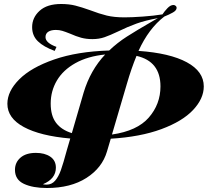

<svg xmlns="http://www.w3.org/2000/svg" viewBox="-20 -754 1056 962"><path d="M535 -59 516 5Q492 87 413 137.5Q334 188 215 188Q144 188 99.5 167Q55 146 55 97Q55 60 82.5 36Q110 12 160 12Q204 12 232 31Q260 50 260 86Q260 142 195 169Q202 171 214 171Q239 171 256 151.5Q273 132 285 98.5Q297 65 315 -2Q318 -11 332 -60Q182 -73 99.5 -117.5Q17 -162 17 -234Q17 -297 76.5 -356.5Q136 -416 251.5 -456Q367 -496 527 -501Q568 -540 615.5 -570.5Q663 -601 748 -650L771 -663Q709 -652 664.5 -636Q620 -620 573 -597Q531 -577 503.5 -567.5Q476 -558 443 -558Q412 -558 386.5 -565Q361 -572 332 -585Q307 -595 292 -599.5Q277 -604 260 -604Q236 -604 222 -595Q208 -586 208 -568Q208 -539 263 -519L254 -499Q199 -519 170 -547Q141 -575 141 -618Q141 -666 178.5 -700Q216 -734 286 -734Q326 -734 357.5 -726Q389 -718 431 -703Q478 -685 515 -676Q552 -667 604 -667Q640 -667 696 -671Q752 -675 794 -682Q803 -696 818.5 -712.5Q834 -729 849 -729Q856 -729 861 -724Q865 -720 865 -715Q865 -702 846.5 -691.5Q828 -681 803 -671Q725 -611 674 -499Q831 -488 916 -442Q1001 -396 1001 -321Q1001 -260 947.5 -203Q894 -146 788.5 -107Q683 -68 535 -59ZM340 -87 399 -290Q433 -403 507 -481Q419 -472 357.5 -437.5Q296 -403 265 -350.5Q234 -298 234 -235Q234 -174 261 -138.5Q288 -103 340 -87ZM784 -321Q784 -447 664 -474Q638 -411 616 -335L541 -80Q667 -98 725.5 -165Q784 -232 784 -321Z"/></svg>

Font: Playfair Display SC Black
Style: Italic
Weight: 900
Italic angle: -14°
Designer: Claus Eggers Sørensen
Foundry: Claus Eggers Sørensen
Version: Version 1.200; ttfautohint (v1.6)